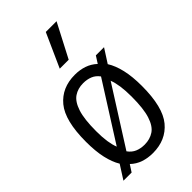

<svg xmlns="http://www.w3.org/2000/svg" viewBox="-248 -885 972 972"><g transform="rotate(-45 238.0 -399.0)"><path d="M394 -471Q415.5 -437 427 -387.5Q438.5 -338 438.5 -271Q438.5 -119.5 384.8 -55Q331 9.5 238 9.5Q201.5 9.5 170.5 -1Q139.5 -11.5 115.5 -34.5L91.5 2.5H33L80.5 -72Q60 -105.5 49 -154.5Q38 -203.5 38 -270.5Q38 -422 91.5 -486.5Q145 -551 238 -551Q274 -551 304.5 -540.5Q335 -530 359 -507.5L383 -545H441.5ZM238 -491Q199.5 -491 171.5 -472Q143.5 -453 128 -405.5Q112.5 -358 112.5 -272.5Q112.5 -229.5 117.2 -197.8Q122 -166 131 -143.5L326 -451Q310 -473 287.5 -482Q265 -491 238 -491ZM238 -50.5Q276.5 -50.5 304.8 -69.5Q333 -88.5 348.2 -136Q363.5 -183.5 363.5 -269Q363.5 -312.5 358.8 -345.2Q354 -378 345 -401L149 -92Q165 -69.5 187.5 -60Q210 -50.5 238 -50.5ZM206 -626.5 287.5 -808H364.5L270 -626.5Z"/></g></svg>

Font: Encode Sans Cnd
Style: Regular
Weight: 400
Width: 3
Designer: Multiple Designers
Foundry: Impallari Type
Version: Version 3.002; ttfautohint (v1.8.3) -l 8 -r 50 -G 200 -x 14 